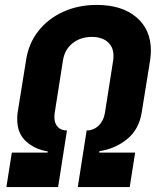

<svg xmlns="http://www.w3.org/2000/svg" viewBox="-20 -760 640 780"><path d="M6 0 28 -140H173L174 -145Q122 -153 86 -185.5Q50 -218 50 -275Q50 -294 52 -305L86 -516Q96 -583 135.5 -633.5Q175 -684 236.5 -712Q298 -740 373 -740Q475 -740 534 -690Q593 -640 593 -555Q593 -537 590 -516L556 -305Q545 -234 496 -194.5Q447 -155 384 -146L383 -140H529L507 0H296L332 -230Q360 -230 380.5 -249.5Q401 -269 406 -300L440 -516Q441 -522 441 -534Q441 -569 417.5 -589.5Q394 -610 353 -610Q307 -610 275 -584.5Q243 -559 236 -516L202 -300Q201 -294 201 -284Q201 -259 214.5 -244.5Q228 -230 252 -230L216 0Z"/></svg>

Font: JetBrains Mono Extra Bold
Style: Italic
Weight: 800
Italic angle: -9°
Monospace: yes
Designer: Philipp Nurullin, Konstantin Bulenkov
Foundry: JetBrains
Version: 2.002